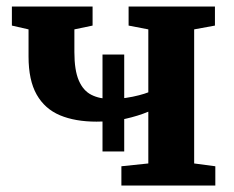

<svg xmlns="http://www.w3.org/2000/svg" viewBox="-20 -576 725 596"><path d="M356.8 0V-59.9L440.4 -68.6V-229.3Q408.6 -216 369.3 -207.2Q329.9 -198.4 279.6 -198.4Q213.5 -198.4 166.3 -218.1Q119.1 -237.9 93.9 -282.3Q68.6 -326.7 68.6 -400.8V-484.8L16.9 -496.6V-555.7H267.4V-496.6L210.9 -484.8V-414.3Q210.9 -357.7 224.7 -326Q238.4 -294.3 263.8 -281.6Q289.2 -268.8 324.7 -268.8Q347.8 -268.8 370.4 -272.1Q392.9 -275.4 411.4 -280.3Q429.8 -285.1 440.4 -289.4V-484.8L379.2 -496.6V-555.7H647.2V-496.6L582.7 -484.8V-68.6L648.4 -59.9V0ZM298.2 -105.9V-406.8H365.6V-105.9Z"/></svg>

Font: Merriweather Light
Style: Regular
Weight: 300
Designer: Eben Sorkin
Foundry: Eben Sorkin
Version: Version 2.100